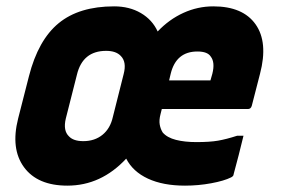

<svg xmlns="http://www.w3.org/2000/svg" viewBox="-20 -572 890 604"><path d="M339 -552Q387 -552 423 -531Q459 -510 476 -473Q512 -511 557 -531.5Q602 -552 651 -552Q744 -552 784 -495.5Q824 -439 798 -340L772 -239Q769 -229 760 -229H489L485 -213Q480 -194 482.5 -180Q485 -166 492 -155Q506 -139 533.5 -132Q561 -125 598 -125Q640 -125 666 -129.5Q692 -134 726 -145H746Q739 -115 731 -84.5Q723 -54 715 -24Q715 -18 707 -14Q685 -3 644.5 4.5Q604 12 562 12Q493 12 445.5 -10Q398 -32 377 -73Q298 12 192 12Q98 12 55.5 -46Q13 -104 37 -199L71 -332Q100 -446 164.5 -499Q229 -552 339 -552ZM187 -199Q178 -161 197 -143Q211 -128 242 -128Q278 -128 302.5 -148Q327 -168 335 -204L369 -339Q379 -377 360 -396Q345 -412 314 -412Q240 -412 222 -337ZM601 -410Q534 -410 517 -340L512 -319H642L648 -340Q657 -376 643 -394Q633 -410 601 -410Z"/></svg>

Font: Recursive Sn Lnr St XBd
Style: Italic
Weight: 800
Italic angle: -15°
Version: Version 1.079;hotconv 1.0.112;makeotfexe 2.5.65598; ttfautoh